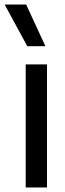

<svg xmlns="http://www.w3.org/2000/svg" viewBox="-54 -828 286 848"><path d="M59.5 0V-543.5H153.5V0ZM66.5 -624 -33.5 -808H61.5L146.5 -624Z"/></svg>

Font: Encode Sans Condensed Medium
Style: Regular
Weight: 500
Width: 3
Designer: Multiple Designers
Foundry: Impallari Type
Version: Version 3.000; ttfautohint (v1.8.3) -l 8 -r 50 -G 200 -x 14 